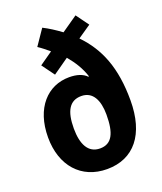

<svg xmlns="http://www.w3.org/2000/svg" viewBox="-142 -857 807 958"><g transform="rotate(-20 261.0 -377.5)"><path d="M197 -764 141 -682C162 -668 179 -654 198 -638L128 -589L177 -522L261 -581C294 -542 318 -503 333 -457L330 -455C310 -476 279 -486 238 -486C124 -486 37 -396 37 -239C37 -89 124 10 261 10C404 10 487 -93 487 -273C487 -446 441 -559 353 -650L423 -698L374 -765L289 -706C258 -729 227 -749 197 -764ZM263 -377C324 -377 350 -323 350 -247C350 -149 326 -99 263 -99C200 -99 173 -154 173 -237C173 -330 201 -377 263 -377Z"/></g></svg>

Font: Noto Sans Sinhala Condensed
Style: Bold
Weight: 700
Width: 3
Designer: Jelle Bosma - Monotype Design Team
Foundry: Monotype Imaging Inc.
Version: Version 2.006